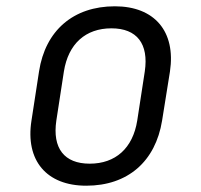

<svg xmlns="http://www.w3.org/2000/svg" viewBox="-20 -580 640 610"><path d="M254 10C386 10 474 -67 495 -197L520 -353C539 -480 471 -560 345 -560C213 -560 124 -483 104 -353L80 -197C60 -70 128 10 254 10ZM265 -60C184 -60 146 -109 159 -197L183 -353C197 -441 252 -490 334 -490C415 -490 453 -441 440 -353L416 -197C402 -109 347 -60 265 -60Z"/></svg>

Font: JetBrains Mono Light
Style: Italic
Weight: 336
Italic angle: -9°
Monospace: yes
Designer: Philipp Nurullin, Konstantin Bulenkov
Foundry: JetBrains
Version: Version 2.305